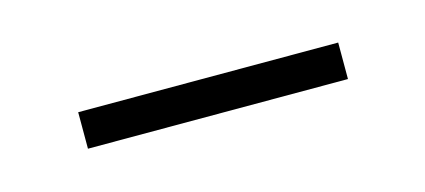

<svg xmlns="http://www.w3.org/2000/svg" viewBox="-23 -326 341 154"><g transform="rotate(-15 147.0 -249.0)"><path d="M40 -233.9V-264.2H255.9V-233.9Z"/></g></svg>

Font: Source Sans 3 ExtraLight
Style: Regular
Weight: 200
Designer: Paul D. Hunt
Foundry: Adobe
Version: Version 3.052;hotconv 1.1.0;makeotfexe 2.6.0